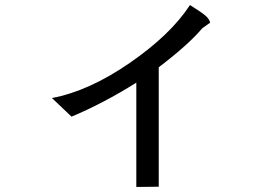

<svg xmlns="http://www.w3.org/2000/svg" viewBox="-20 -641 1040 762"><path d="M186 -252Q332 -279 494.5 -391Q657 -503 734 -621Q782 -591 796.5 -578Q811 -565 814 -551L783 -529Q727 -463 610 -374V100L521 101V-313Q392 -232 264 -178Z"/></svg>

Font: cwTeXHei
Style: Medium
Weight: 500
Version: Version 1.17